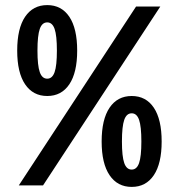

<svg xmlns="http://www.w3.org/2000/svg" viewBox="-20 -732 706 758"><path d="M166.5 -353Q110.4 -353 79.1 -399.2Q47.9 -445.3 47.9 -532.2Q47.9 -619.6 79.1 -665.8Q110.4 -711.9 166.5 -711.9Q222.7 -711.9 253.7 -665.8Q284.7 -619.6 284.7 -532.2Q284.7 -445.3 253.7 -399.2Q222.7 -353 166.5 -353ZM54.2 0 517.1 -706.1H612.8L149.9 0ZM166.5 -421.4Q186.5 -421.4 195.6 -447.3Q204.6 -473.1 204.6 -532.2Q204.6 -591.8 195.6 -617.7Q186.5 -643.6 166.5 -643.6Q146 -643.6 137 -617.7Q127.9 -591.8 127.9 -532.2Q127.9 -473.1 137 -447.3Q146 -421.4 166.5 -421.4ZM500 5.9Q443.8 5.9 412.6 -40.3Q381.3 -86.4 381.3 -173.3Q381.3 -260.7 412.6 -306.9Q443.8 -353 500 -353Q556.2 -353 587.2 -306.9Q618.2 -260.7 618.2 -173.3Q618.2 -86.4 587.2 -40.3Q556.2 5.9 500 5.9ZM500 -62.5Q520 -62.5 529.1 -88.4Q538.1 -114.3 538.1 -173.3Q538.1 -232.9 529.1 -258.8Q520 -284.7 500 -284.7Q479.5 -284.7 470.5 -258.8Q461.4 -232.9 461.4 -173.3Q461.4 -114.3 470.5 -88.4Q479.5 -62.5 500 -62.5Z"/></svg>

Font: Kay Pho Du
Style: Bold
Weight: 700
Designer: Victor Gaultney, Khu Oo Reh
Foundry: SIL International
Version: Version 3.000